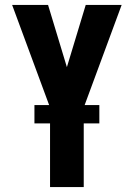

<svg xmlns="http://www.w3.org/2000/svg" viewBox="-20 -755 540 775"><path d="M182 0V-321L29 -735H174L250 -484L326 -735H471L318 -321V0ZM119 -257V-331H381V-257Z"/></svg>

Font: Iosevka SS04 Heavy
Style: Regular
Weight: 900
Monospace: yes
Designer: Belleve Invis
Foundry: Belleve Invis
Version: Version 19.0.0; ttfautohint (v1.8.4)